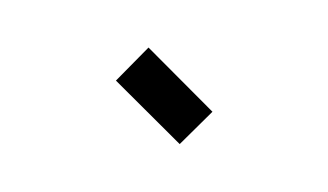

<svg xmlns="http://www.w3.org/2000/svg" viewBox="-47 -1082 893 523"><g transform="rotate(-15 400.0 -821.0)"><path d="M393 -959 516 -745 407 -683 284 -895Z"/></g></svg>

Font: Digital Numbers
Style: Regular
Weight: 400
Version: Version 001.102